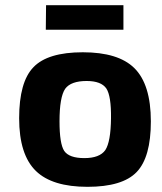

<svg xmlns="http://www.w3.org/2000/svg" viewBox="-20 -709 626 742"><path d="M157 -594 158 -689H457V-594ZM499 -446Q563 -383 563 -240Q563 -101 508 -44Q453 13 318 13Q182 13 119 -48Q54 -111 54 -252Q54 -392 109 -449Q164 -507 300 -507Q437 -507 499 -446ZM232 -366Q210 -334 210 -240Q210 -154 228 -126Q247 -98 306 -98Q365 -98 387 -129Q408 -161 409 -252Q410 -338 391 -367Q371 -396 315 -396Q254 -396 232 -366Z"/></svg>

Font: Taylor Sans Bold LRS
Style: Bold
Weight: 700
Italic angle: -8°
Designer: Natanael Gama
Version: Version 1.001 September 8, 2015